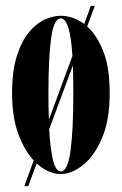

<svg xmlns="http://www.w3.org/2000/svg" viewBox="-20 -580 413 652"><path d="M62.5 52 94.5 -35Q63.5 -68 42.2 -125Q21 -182 21 -263.5Q21 -338.5 37 -389.2Q53 -440 78 -470.2Q103 -500.5 131.8 -513.5Q160.5 -526.5 186.5 -526.5Q204.5 -526.5 225.2 -520Q246 -513.5 266 -498.5L288.5 -560H302L276 -490Q308 -462 330.2 -407.2Q352.5 -352.5 352.5 -263.5Q352.5 -171.5 326.2 -110.5Q300 -49.5 261.5 -19.2Q223 11 186.5 11Q144 11 104.5 -25L76 52ZM144.5 -263.5Q144.5 -213 146 -173.5L226 -390Q218 -517.5 186.5 -517.5Q163 -517.5 153.8 -451.8Q144.5 -386 144.5 -263.5ZM186.5 2Q210 2 219.5 -68.2Q229 -138.5 229 -263.5Q229 -317.5 227.5 -358L147 -141Q151 -72.5 160.2 -35.2Q169.5 2 186.5 2Z"/></svg>

Font: Imbue 100pt
Style: Bold
Weight: 700
Designer: Tyler Finck
Foundry: Etcetera Type Company
Version: Version 1.102; ttfautohint (v1.8.3)